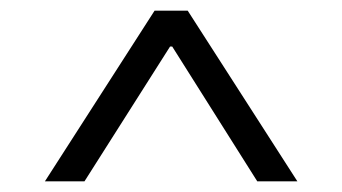

<svg xmlns="http://www.w3.org/2000/svg" viewBox="-20 -720 640 359"><path d="M64 -381 269 -700H331L536 -381H461L302 -633H298L138 -381Z"/></svg>

Font: DM Mono Light
Style: Regular
Weight: 300
Designer: Colophon Foundry
Foundry: Colophon Foundry
Version: Version 1.000; ttfautohint (v1.8.2.53-6de2)